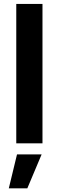

<svg xmlns="http://www.w3.org/2000/svg" viewBox="-20 -748 307 1002"><path d="M201.7 -727.5V0H64.9V-727.5ZM25.9 234.9 68.8 57.6H197.3L122.6 234.9Z"/></svg>

Font: Inter
Style: 650
Weight: 650
Designer: Rasmus Andersson
Foundry: rsms
Version: Version 4.001;git-66647c0bb